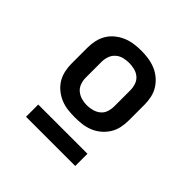

<svg xmlns="http://www.w3.org/2000/svg" viewBox="-139 -870 778 778"><g transform="rotate(45 250.0 -481.0)"><path d="M250 -359Q271 -359 291.5 -361.5Q312 -364 331.5 -372Q351 -380 367 -393.5Q383 -407 394 -424.5Q405 -442 409.5 -462.5Q414 -483 414 -504V-595Q414 -616 409.5 -636.5Q405 -657 394 -674.5Q383 -692 367 -705.5Q351 -719 331.5 -727Q312 -735 291.5 -738Q271 -741 250 -741Q229 -741 208.5 -738Q188 -735 169 -727Q150 -719 133.5 -705.5Q117 -692 106.5 -674.5Q96 -657 91.5 -636.5Q87 -616 87 -595V-504Q87 -483 91.5 -462.5Q96 -442 106.5 -424.5Q117 -407 133.5 -393.5Q150 -380 169 -372Q188 -364 208.5 -361.5Q229 -359 250 -359ZM109 -221H391V-291H109ZM250 -428Q234 -428 218.5 -432.5Q203 -437 191 -447Q179 -457 173.5 -472.5Q168 -488 168 -504V-595Q168 -611 173.5 -626.5Q179 -642 191 -652.5Q203 -663 218.5 -667Q234 -671 250 -671Q266 -671 282 -667Q298 -663 310 -652.5Q322 -642 327 -626.5Q332 -611 332 -595V-504Q332 -488 327 -472.5Q322 -457 310 -447Q298 -437 282 -432.5Q266 -428 250 -428Z"/></g></svg>

Font: Iosevka SS09
Style: Bold
Weight: 700
Monospace: yes
Designer: Belleve Invis
Foundry: Belleve Invis
Version: Version 5.2.1; ttfautohint (v1.8.3)